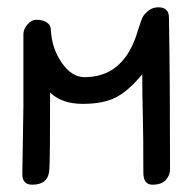

<svg xmlns="http://www.w3.org/2000/svg" viewBox="-20 -505 520 525"><path d="M413 -485Q442 -485 442 -457Q445 -279 445 -42Q445 -26 433.5 -13Q422 0 397 0Q372 0 372 -33Q372 -139 370.5 -190.5Q369 -242 369 -302Q332 -257 297.5 -239Q263 -221 206 -221Q149 -221 117 -252Q117 -73 115 -42Q113 0 68 0Q41 0 41 -29L44 -214Q44 -304 44 -355V-411Q44 -425 55 -438Q66 -451 80.5 -451Q95 -451 106.5 -444.5Q118 -438 119 -425Q121 -374 148.5 -334Q176 -294 211 -294Q312 -294 351 -403Q353 -408 359.5 -429Q366 -450 370 -458Q374 -466 385.5 -475.5Q397 -485 413 -485Z"/></svg>

Font: Patrick Hand SC
Style: Regular
Weight: 400
Designer: Patrick Wagesreiter
Foundry: Patrick Wagesreiter
Version: Version 1.003;PS 001.003;hotconv 1.0.70;makeotf.lib2.5.58329